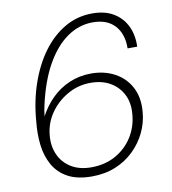

<svg xmlns="http://www.w3.org/2000/svg" viewBox="-81 -783 777 866"><g transform="rotate(-10 307.0 -350.0)"><path d="M271 12Q204 12 161 -11.5Q118 -35 95 -76Q72 -117 66 -168.5Q60 -220 66 -276Q73 -368 100.5 -447.5Q128 -527 171.5 -586Q215 -645 272.5 -678.5Q330 -712 399 -712Q457 -712 496.5 -688Q536 -664 555.5 -623Q575 -582 573 -529H529Q530 -595 495 -633.5Q460 -672 394 -672Q331 -672 276.5 -634Q222 -596 180.5 -522.5Q139 -449 115 -341Q112 -329 110.5 -318.5Q109 -308 107 -292Q130 -336 165 -371Q200 -406 246.5 -426Q293 -446 347 -446Q408 -446 455.5 -420Q503 -394 527.5 -346.5Q552 -299 546 -234Q542 -186 521 -142Q500 -98 464 -63Q428 -28 379.5 -8Q331 12 271 12ZM275 -29Q338 -29 386.5 -56Q435 -83 464 -128.5Q493 -174 498 -228Q504 -281 485 -320.5Q466 -360 428 -382.5Q390 -405 337 -405Q280 -405 231 -377Q182 -349 151 -304Q120 -259 115 -205Q110 -156 127.5 -116Q145 -76 183 -52.5Q221 -29 275 -29Z"/></g></svg>

Font: DM Sans 24pt ExtraLight
Style: Italic
Weight: 250
Italic angle: -10°
Designer: Colophon Foundry, Jonny Pinhorn
Foundry: Colophon Foundry
Version: Version 4.004;gftools[0.9.30]